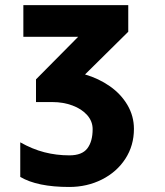

<svg xmlns="http://www.w3.org/2000/svg" viewBox="-20 -570 640 744"><path d="M58.5 115.5V-18.5Q105.5 8 152 20Q198.5 32 249 32Q298 32 318.5 5Q339 -22 339 -69.5Q339 -100 317.8 -124Q296.5 -148 260.8 -161.2Q225 -174.5 183.5 -174.5H119.5V-262.5L283 -427.5H70.5V-550H477V-447L309.5 -281.5Q362.5 -266 405.8 -235.8Q449 -205.5 474 -162.8Q499 -120 499 -70.5Q499 -6 465.8 45.2Q432.5 96.5 375 125.5Q317.5 154.5 248 154.5Q124.5 154.5 58.5 115.5Z"/></svg>

Font: JuliaMono Black
Style: Regular
Weight: 900
Monospace: yes
Designer: cormullion
Foundry: corm
Version: Version 0.054; ttfautohint (v1.8.4)